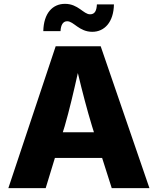

<svg xmlns="http://www.w3.org/2000/svg" viewBox="-20 -965 810 985"><path d="M22.9 0H214.4L261.7 -154.8H503.9L553.2 0H746.6L496.6 -727.5H265.6ZM453.6 -801.8C515.6 -801.8 563 -851.1 564.5 -942.4H477.1C475.6 -909.7 466.3 -891.6 441.9 -891.6C408.2 -891.6 381.3 -945.3 313.5 -945.3C249.5 -945.3 204.1 -897 202.1 -805.2H290.5C292 -836.9 303.2 -856 324.7 -856C358.4 -856 385.7 -801.8 453.6 -801.8ZM302.2 -286.6 312 -317.9C335.9 -400.4 357.4 -492.2 379.4 -590.3C402.8 -492.7 426.8 -400.9 452.1 -317.9L461.9 -286.6Z"/></svg>

Font: Inter ExtraBold
Style: Regular
Weight: 800
Designer: Rasmus Andersson
Foundry: rsms
Version: Version 4.001;git-9221beed3